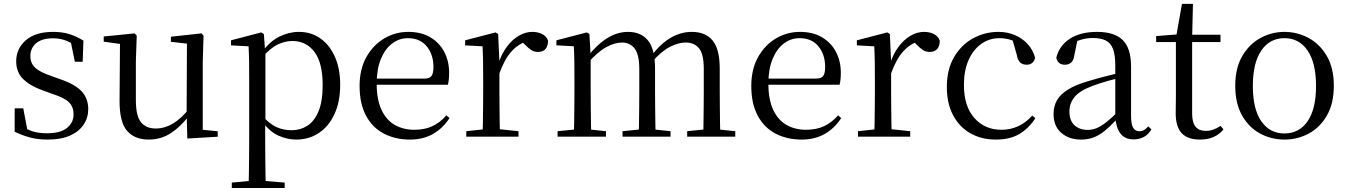

<svg xmlns="http://www.w3.org/2000/svg" viewBox="-20 -692 6821 972"><path d="M221.4 14.6Q172.9 14.6 134 4.5Q95.1 -5.6 54.2 -25.1L54.3 -143.7H97.8L121.5 -18.1L84.9 -20.3V-56.3Q113.4 -37.5 144.2 -27.4Q174.9 -17.3 218.7 -17.3Q285.2 -17.3 318.8 -44.1Q352.5 -70.9 352.5 -113.5Q352.5 -150.2 329.8 -173.6Q307.2 -197 245.6 -216.4L193.9 -235.4Q133.2 -257 97.6 -291.4Q62 -325.9 62 -382Q62 -445.2 110.4 -487.9Q158.8 -530.6 249.1 -530.6Q294.4 -530.6 329.5 -519.9Q364.7 -509.2 402.4 -486.4L398.6 -379.4H358.9L335.1 -495.5L366.5 -490.1V-457.8Q335.7 -479.4 307.9 -488.7Q280.2 -498.1 249.1 -498.1Q192.1 -498.1 162.9 -473.1Q133.7 -448 133.7 -408.5Q133.7 -372 157.7 -349.5Q181.6 -327 236.5 -308.4L286.8 -290.4Q362.6 -264 394.7 -228.1Q426.7 -192.1 426.7 -139.6Q426.7 -96.6 403.5 -61.4Q380.3 -26.2 334.9 -5.8Q289.5 14.6 221.4 14.6Z M732.9 14.6Q661.8 14.6 623.1 -29.8Q584.3 -74.2 585.3 -185.8L587.5 -483.7L609.7 -466.6L505.1 -481V-507.3L661.5 -523L672.2 -511.5L667.8 -380.4V-185.1Q667.8 -105.3 693.6 -73.3Q719.4 -41.4 768.3 -41.4Q814.8 -41.4 858.1 -68.1Q901.4 -94.9 936.9 -141.8L960.1 -103H933.7Q895.1 -51 845.2 -18.2Q795.3 14.6 732.9 14.6ZM928.4 9.3 924.8 -114.1V-115.5L926.4 -471.2L845.2 -480.3V-506.2L1000.2 -523L1010.4 -511.5L1006.4 -380.4V-35L1082.3 -27.4V0.2Z M1153.5 259.8V232.4L1264.7 222.2H1302.5L1421.2 232.4V259.8ZM1238.5 259.8Q1239.5 225.6 1240 185.1Q1240.5 144.5 1241 103.1Q1241.5 61.7 1241.5 26.7V-286.8Q1241.5 -338.2 1241 -379.5Q1240.5 -420.7 1238.5 -457.5L1149.5 -462.4V-487.9L1302.9 -528L1315.9 -519.6L1321.9 -435.3L1323.7 -430.1V-78.7L1322.5 -68.7V26.5Q1322.5 60.7 1323 102.2Q1323.5 143.7 1324 184.7Q1324.5 225.6 1325.5 259.8ZM1479.6 14.6Q1435.1 14.6 1390.2 -5.1Q1345.3 -24.9 1307.2 -77.1H1294.4L1308.3 -105.1Q1345.5 -63.7 1380.4 -48.2Q1415.2 -32.7 1456.5 -32.7Q1500.2 -32.7 1535.6 -55.1Q1571.1 -77.6 1592.3 -128.1Q1613.5 -178.6 1613.5 -260.8Q1613.5 -374.9 1571.5 -429.7Q1529.4 -484.5 1460.9 -484.5Q1423.4 -484.5 1386 -466.8Q1348.5 -449.1 1304.2 -398.2L1293.6 -425H1304.5Q1343.9 -481.5 1393.2 -506.1Q1442.6 -530.6 1493.3 -530.6Q1554.5 -530.6 1601.2 -498Q1648 -465.4 1675.1 -405.4Q1702.2 -345.3 1702.2 -262.6Q1702.2 -177.1 1673.5 -114.8Q1644.7 -52.4 1594.4 -18.9Q1544.2 14.6 1479.6 14.6Z M2055.3 14.6Q1981.5 14.6 1923.6 -15.4Q1865.7 -45.5 1833.1 -106.2Q1800.4 -167 1800.4 -256.8Q1800.4 -341.1 1834.5 -402.5Q1868.6 -463.8 1924.8 -497.2Q1981 -530.6 2046.9 -530.6Q2112.2 -530.6 2158.4 -503.3Q2204.6 -475.9 2229.1 -429.2Q2253.7 -382.4 2253.7 -323.2Q2253.7 -286.8 2247.4 -262.9H1838.6V-294.2H2129.3Q2155.6 -294.2 2165 -308.2Q2174.3 -322.1 2174.3 -352.3Q2174.3 -416.2 2140.2 -457.5Q2106.2 -498.8 2044.6 -498.8Q2000.8 -498.8 1965 -471.6Q1929.1 -444.5 1908 -392.8Q1886.9 -341.2 1886.9 -268.7Q1886.9 -188 1911.4 -135.9Q1935.9 -83.8 1978.9 -59.4Q2022 -35 2077.5 -35Q2130.5 -35 2169.8 -53.7Q2209.2 -72.3 2239.7 -108.1L2255.6 -94.3Q2223 -43.5 2173 -14.4Q2123 14.6 2055.3 14.6Z M2340.5 0V-27.8L2450.6 -39.6H2491.9L2604.9 -27.8V0ZM2422.9 0Q2424.1 -24.4 2424.6 -65.3Q2425.1 -106.3 2425.6 -150.7Q2426.1 -195.1 2426.1 -228.5V-289.4Q2426.1 -341 2425.5 -380.9Q2424.9 -420.7 2422.9 -457.5L2334.8 -462.4V-487.9L2488.9 -528L2501.9 -519.8L2508.3 -379V-378V-228.5Q2508.3 -195.1 2508.8 -150.7Q2509.3 -106.3 2509.8 -65.3Q2510.3 -24.4 2511.3 0ZM2507.5 -318.6 2485.9 -371H2503.7Q2519.2 -419.5 2546.1 -455.5Q2573 -491.4 2606.4 -511Q2639.8 -530.6 2675 -530.6Q2703.9 -530.6 2725.7 -519.1Q2747.6 -507.7 2754.6 -485.6Q2754.4 -459.5 2742 -444.3Q2729.7 -429.1 2702.7 -429.1Q2684.2 -429.1 2669.3 -438.7Q2654.5 -448.4 2636.8 -466.9L2613.8 -488.8L2659.3 -487.2Q2607 -473 2570.4 -432.7Q2533.8 -392.5 2507.5 -318.6Z M2802.7 0V-27.8L2911.4 -38.6H2943.8L3047.7 -27.8V0ZM2884.9 0Q2886.1 -24.4 2886.6 -65.3Q2887.1 -106.3 2887.6 -150.7Q2888.1 -195.1 2888.1 -228.5V-290.4Q2888.1 -341 2887.6 -380.9Q2887.1 -420.7 2884.9 -457.7L2796.8 -462.6V-487.9L2950.9 -528L2963.9 -519.8L2970.3 -406.1V-403.1V-228.5Q2970.3 -195.1 2970.8 -150.7Q2971.3 -106.3 2971.8 -65.3Q2972.3 -24.4 2973.3 0ZM3131.5 0V-27.8L3238.6 -38.6H3272L3374.6 -27.8V0ZM3213.2 0Q3214.4 -24.4 3214.9 -64.8Q3215.4 -105.3 3215.9 -149.7Q3216.4 -194.1 3216.4 -228.5V-342.2Q3216.4 -416 3192.8 -446.4Q3169.2 -476.7 3129.3 -476.7Q3091.5 -476.7 3048.1 -452.8Q3004.8 -428.8 2953.4 -370.6L2944.1 -406H2955.2Q3003.5 -467.6 3054.4 -499.1Q3105.2 -530.6 3159.6 -530.6Q3224.7 -530.6 3260.5 -487.1Q3296.2 -443.5 3296.2 -342.4V-228.5Q3296.2 -194.1 3296.7 -149.7Q3297.2 -105.3 3297.8 -64.8Q3298.4 -24.4 3299.4 0ZM3458.8 0V-27.8L3564.7 -38.6H3597.9L3702.3 -27.8V0ZM3539.2 0Q3540.9 -24.4 3541.4 -64.8Q3541.9 -105.3 3542.4 -149.7Q3542.9 -194.1 3542.9 -228.5V-342.2Q3542.9 -418.5 3518.8 -447.6Q3494.7 -476.7 3451.6 -476.7Q3414.6 -476.7 3371.8 -455.1Q3329 -433.4 3278.9 -376.5L3268.4 -412.6H3279.8Q3327.7 -474 3378 -502.3Q3428.2 -530.6 3482.1 -530.6Q3551.1 -530.6 3587.4 -487.2Q3623.7 -443.9 3623.7 -343.5V-228.5Q3623.7 -194.1 3624.2 -149.7Q3624.7 -105.3 3625.2 -64.8Q3625.7 -24.4 3626.7 0Z M4038.3 14.6Q3964.5 14.6 3906.6 -15.4Q3848.7 -45.5 3816.1 -106.2Q3783.4 -167 3783.4 -256.8Q3783.4 -341.1 3817.5 -402.5Q3851.6 -463.8 3907.8 -497.2Q3964 -530.6 4029.9 -530.6Q4095.2 -530.6 4141.4 -503.3Q4187.6 -475.9 4212.1 -429.2Q4236.7 -382.4 4236.7 -323.2Q4236.7 -286.8 4230.4 -262.9H3821.6V-294.2H4112.3Q4138.6 -294.2 4148 -308.2Q4157.3 -322.1 4157.3 -352.3Q4157.3 -416.2 4123.2 -457.5Q4089.2 -498.8 4027.6 -498.8Q3983.8 -498.8 3948 -471.6Q3912.1 -444.5 3891 -392.8Q3869.9 -341.2 3869.9 -268.7Q3869.9 -188 3894.4 -135.9Q3918.9 -83.8 3961.9 -59.4Q4005 -35 4060.5 -35Q4113.5 -35 4152.8 -53.7Q4192.2 -72.3 4222.7 -108.1L4238.6 -94.3Q4206 -43.5 4156 -14.4Q4106 14.6 4038.3 14.6Z M4323.5 0V-27.8L4433.6 -39.6H4474.9L4587.9 -27.8V0ZM4405.9 0Q4407.1 -24.4 4407.6 -65.3Q4408.1 -106.3 4408.6 -150.7Q4409.1 -195.1 4409.1 -228.5V-289.4Q4409.1 -341 4408.5 -380.9Q4407.9 -420.7 4405.9 -457.5L4317.8 -462.4V-487.9L4471.9 -528L4484.9 -519.8L4491.3 -379V-378V-228.5Q4491.3 -195.1 4491.8 -150.7Q4492.3 -106.3 4492.8 -65.3Q4493.3 -24.4 4494.3 0ZM4490.5 -318.6 4468.9 -371H4486.7Q4502.2 -419.5 4529.1 -455.5Q4556 -491.4 4589.4 -511Q4622.8 -530.6 4658 -530.6Q4686.9 -530.6 4708.7 -519.1Q4730.6 -507.7 4737.6 -485.6Q4737.4 -459.5 4725 -444.3Q4712.7 -429.1 4685.7 -429.1Q4667.2 -429.1 4652.3 -438.7Q4637.5 -448.4 4619.8 -466.9L4596.8 -488.8L4642.3 -487.2Q4590 -473 4553.4 -432.7Q4516.8 -392.5 4490.5 -318.6Z M5021.6 14.6Q4948.8 14.6 4892.8 -17.1Q4836.8 -48.8 4805.1 -108.5Q4773.4 -168.3 4773.4 -251.4Q4773.4 -340.7 4810.2 -403.2Q4846.9 -465.8 4906.5 -498.2Q4966 -530.6 5034.8 -530.6Q5079.5 -530.6 5117.7 -514.4Q5155.9 -498.1 5182.7 -468.8Q5209.5 -439.5 5220.2 -399.3Q5211.3 -364.4 5177.7 -364.4Q5157 -364.4 5144.6 -375.7Q5132.1 -386.9 5127.7 -413.5L5102.7 -501.6L5152.8 -461.9Q5122.5 -482.4 5095.4 -490.6Q5068.3 -498.8 5040 -498.8Q4988.9 -498.8 4947.9 -469.9Q4907 -441 4883.5 -388.2Q4859.9 -335.4 4859.9 -261.5Q4859.9 -153.9 4912.9 -94.5Q4965.8 -35 5050.2 -35Q5095 -35 5133.9 -52.7Q5172.9 -70.3 5205.8 -106.9L5221.6 -93.9Q5188.6 -42.3 5140.9 -13.8Q5093.2 14.6 5021.6 14.6Z M5451.7 14.6Q5392.5 14.6 5353.1 -19.1Q5313.6 -52.8 5313.6 -115.1Q5313.6 -153.9 5330.8 -184.3Q5347.9 -214.6 5387.4 -239Q5426.9 -263.5 5492.9 -282.3Q5534.8 -294.9 5580.8 -306.7Q5626.8 -318.5 5666.8 -327.7V-303.3Q5626.8 -293.3 5585.7 -281.5Q5544.6 -269.7 5510.6 -257Q5447.3 -233.6 5420.6 -201.7Q5393.9 -169.7 5393.9 -128.2Q5393.9 -81.6 5419.5 -58Q5445.2 -34.4 5487.1 -34.4Q5509.6 -34.4 5531.6 -43.3Q5553.6 -52.2 5581.7 -74.2Q5609.7 -96.3 5647.8 -134.4L5656.5 -87.1H5632.9Q5601.7 -53.7 5574.5 -31.1Q5547.2 -8.4 5518.1 3.1Q5489 14.6 5451.7 14.6ZM5718.8 13.6Q5674.1 13.6 5651.8 -16.6Q5629.5 -46.7 5626.2 -99.7V-103.3V-359Q5626.2 -415 5614.1 -445.3Q5601.9 -475.6 5576.7 -487.6Q5551.6 -499.6 5512 -499.6Q5483.3 -499.6 5454.1 -491.4Q5424.9 -483.2 5391.7 -464.7L5435.2 -491.9L5418.8 -412.7Q5415.2 -386 5402.7 -375.2Q5390.1 -364.3 5371.4 -364.3Q5335.2 -364.3 5327.5 -399.7Q5342.4 -461 5396.1 -495.8Q5449.8 -530.6 5534.2 -530.6Q5621.5 -530.6 5663.8 -489.2Q5706 -447.8 5706 -354.6V-107.7Q5706 -60.8 5717.1 -44.2Q5728.1 -27.5 5748.4 -27.5Q5761 -27.5 5771 -33.2Q5781 -38.8 5793.4 -52.1L5809.1 -36.7Q5793.2 -10.7 5770.6 1.4Q5748 13.6 5718.8 13.6Z M5973.9 -478.9V-516H6158.7V-478.9ZM6054.8 14.6Q5992.2 14.6 5962.1 -18Q5932 -50.7 5932 -117.7Q5932 -142.1 5932.5 -161.1Q5933 -180.1 5933 -207.1V-478.9H5833V-509.4L5953.6 -518.8L5934 -504.4L5963.7 -672.5H6019.3L6015.2 -500.6V-489V-117.5Q6015.2 -71.2 6032.7 -50.3Q6050.2 -29.5 6083.3 -29.5Q6105.5 -29.5 6122.5 -35.9Q6139.4 -42.3 6159.4 -54.4L6173.9 -36.8Q6153.4 -11.8 6124 1.4Q6094.6 14.6 6054.8 14.6Z M6482.5 14.6Q6416.2 14.6 6359.4 -15.9Q6302.6 -46.5 6268 -107.4Q6233.4 -168.3 6233.4 -257.8Q6233.4 -347.6 6269.1 -408.5Q6304.7 -469.3 6361.7 -500Q6418.7 -530.6 6482.5 -530.6Q6547.2 -530.6 6604.2 -500.1Q6661.2 -469.5 6696.9 -408.7Q6732.5 -347.8 6732.5 -257.8Q6732.5 -168 6697.4 -107.2Q6662.3 -46.3 6605.5 -15.8Q6548.7 14.6 6482.5 14.6ZM6482.5 -16.4Q6557 -16.4 6599.7 -78.2Q6642.4 -140.1 6642.4 -256.6Q6642.4 -373.4 6599.7 -436.1Q6557 -498.8 6482.5 -498.8Q6408.1 -498.8 6365.3 -436.1Q6322.5 -373.4 6322.5 -256.6Q6322.5 -140.1 6365.3 -78.2Q6408.1 -16.4 6482.5 -16.4Z"/></svg>

Font: Source Han Serif JP VF
Style: Regular
Weight: 250
Designer: Ryoko NISHIZUKA 西塚涼子 (kana & ideographs); Frank Grießhammer (Latin, Greek & Cyrillic); Wenlong ZHANG 张文龙 (bopomofo); San
Foundry: Adobe
Version: Version 2.001;hotconv 1.1.0;makeotfexe 2.6.0